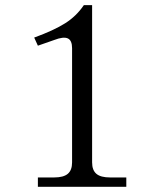

<svg xmlns="http://www.w3.org/2000/svg" viewBox="-20 -720 640 740"><path d="M335 -94.2Q335 -64 351.6 -50Q368.2 -36.1 403.8 -36.1H466.8V0H126V-36.1H189Q224.6 -36.1 241.2 -50Q257.8 -64 257.8 -94.2V-534.2Q257.8 -564.5 241.2 -572Q224.6 -579.6 189 -565.9L126 -543.9L111.8 -575.2Q188 -603 231.2 -630.4Q274.4 -657.7 303.2 -700.2H335Z"/></svg>

Font: LT Superior Serif
Style: Regular
Weight: 400
Designer: Daniel Lyons
Foundry: LyonsType
Version: Version 2.120;FEAKit 1.0